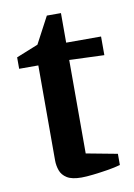

<svg xmlns="http://www.w3.org/2000/svg" viewBox="-74 -652 497 710"><g transform="rotate(-10 175.0 -297.0)"><path d="M175 9Q139 9 120.5 -2.5Q102 -14 95.5 -32.5Q89 -51 89 -70V-427H17V-470L99 -503L152 -603H205V-492H336V-422L205 -427V-76L322 -54V-12Q301 -6 273 -1.5Q245 3 218.5 6Q192 9 175 9Z"/></g></svg>

Font: Manuale SemiBold
Style: Regular
Weight: 600
Version: Version 1.002